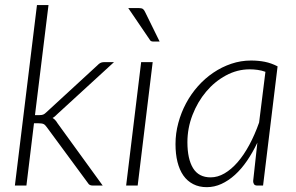

<svg xmlns="http://www.w3.org/2000/svg" viewBox="-20 -748 1192 774"><path d="M175.5 -727.5 121 -284H140Q148.5 -284 154.2 -286.2Q160 -288.5 167 -295.5L373 -485Q378.5 -491 384.5 -494.2Q390.5 -497.5 399 -497.5H439.5L212 -289Q206.5 -283.5 202 -279.5Q197.5 -275.5 192 -272.5Q198.5 -268.5 203.2 -263.2Q208 -258 212 -251L394 0H354.5Q347.5 0 342.5 -2.2Q337.5 -4.5 333.5 -11.5L168.5 -235.5Q162 -245 155.5 -248Q149 -251 135 -251H117L86.5 0H40L129 -727.5Z M595.5 -497.5 535 0H488.5L549 -497.5ZM539.5 -715.5Q550.5 -715.5 555.8 -712Q561 -708.5 565 -699.5L623.5 -580.5H598.5Q593 -580.5 589.2 -582.2Q585.5 -584 583 -589L497 -715.5Z M1050 -458.5Q1035 -464 1019 -466.2Q1003 -468.5 986.5 -468.5Q936.5 -468.5 891 -444Q845.5 -419.5 811 -378.5Q776.5 -337.5 756 -284.5Q735.5 -231.5 735.5 -174.5Q735.5 -107.5 758.2 -70.2Q781 -33 829 -33Q857.5 -33 885 -49Q912.5 -65 937.8 -94Q963 -123 985 -163.8Q1007 -204.5 1024.5 -254ZM1017.5 -173Q998.5 -133 975.8 -99.8Q953 -66.5 927 -43Q901 -19.5 872.5 -6.5Q844 6.5 813.5 6.5Q782.5 6.5 758.8 -5.8Q735 -18 719.2 -40.5Q703.5 -63 695.5 -95Q687.5 -127 687.5 -167Q687.5 -210.5 698.8 -252.2Q710 -294 730 -331.5Q750 -369 778 -400.5Q806 -432 840 -455Q874 -478 912.5 -491Q951 -504 992 -504Q1021.5 -504 1047.8 -498.8Q1074 -493.5 1099 -480.5L1040.5 0H1017.5Q1007.5 0 1004 -5.5Q1000.5 -11 1000.5 -18Z"/></svg>

Font: Lato 2
Style: Italic
Weight: 300
Italic angle: -7°
Designer: Lukasz Dziedzic with Adam Twardoch and Botio Nikoltchev
Foundry: tyPoland Lukasz Dziedzic
Version: Version 2.015; 2015-08-06; http://www.latofonts.com/